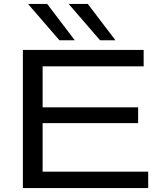

<svg xmlns="http://www.w3.org/2000/svg" viewBox="-20 -953 809 973"><path d="M96 0V-700H708V-617H196V-409H680V-329H196V-83H731V0ZM487 -749 328 -933H425L565 -749ZM281 -749 122 -933H219L359 -749Z"/></svg>

Font: Georama Extended
Style: Regular
Weight: 400
Width: 7
Designer: Jean-Baptiste Levee
Foundry: Production Type
Version: Version 1.000